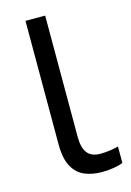

<svg xmlns="http://www.w3.org/2000/svg" viewBox="-112 -771 573 838"><g transform="rotate(-15 174.0 -352.0)"><path d="M243 10Q199 10 164.5 -4.5Q130 -19 110 -55.5Q90 -92 90 -157V-714H179V-165Q179 -117 197.5 -93Q216 -69 256 -69Q278 -69 301.5 -72.5Q325 -76 338 -80V-6Q324 1 296.5 5.5Q269 10 243 10Z"/></g></svg>

Font: ubangla85
Style: Book
Weight: 400
Designer: Jelle Bosma - Monotype Design Team
Foundry: Monotype Imaging Inc.
Version: Version 2.003